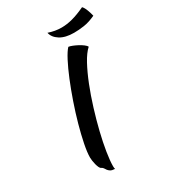

<svg xmlns="http://www.w3.org/2000/svg" viewBox="-229 -992 1043 1181"><g transform="rotate(-30 292.5 -401.5)"><path d="M131 -57Q131 -93 142.5 -150.5Q154 -208 172.5 -274.5Q191 -341 215 -410.5Q239 -480 264 -541Q289 -602 313 -648Q337 -694 356 -714Q366 -713 382.5 -706.5Q399 -700 416 -691Q433 -682 447 -671.5Q461 -661 465 -652Q436 -626 407.5 -573.5Q379 -521 352.5 -454Q326 -387 303 -312.5Q280 -238 263 -168Q246 -98 236.5 -38Q227 22 227 59Q227 76 230 80Q208 79 198 72.5Q188 66 182.5 58.5Q177 51 172.5 43.5Q168 36 159 32Q152 29 147 18Q142 7 138.5 -6.5Q135 -20 133 -34Q131 -48 131 -57ZM288 -853Q335 -837 380 -837Q418 -837 459 -848Q500 -859 551 -883Q563 -871 572 -846Q581 -821 585 -803Q540 -782 502 -776.5Q464 -771 431 -771Q369 -771 332 -794.5Q295 -818 288 -853Z"/></g></svg>

Font: Kaushan Script
Style: Regular
Weight: 400
Designer: Pablo Impallari
Foundry: Pablo Impallari
Version: Version 1.002